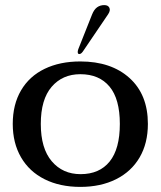

<svg xmlns="http://www.w3.org/2000/svg" viewBox="-20 -723 630 753"><path d="M30 -237Q30 -313 62.5 -368.5Q95 -424 155 -453Q215 -482 295 -482Q416 -482 488 -417Q560 -352 560 -237Q560 -161 527.5 -105.5Q495 -50 435 -20Q375 10 295 10Q215 10 155 -20Q95 -50 62.5 -106Q30 -162 30 -237ZM450 -237Q450 -335 409.5 -383.5Q369 -432 295 -432Q225 -432 182.5 -382.5Q140 -333 140 -237Q140 -141 183 -90.5Q226 -40 296 -40Q370 -40 410 -89.5Q450 -139 450 -237ZM287 -530 341 -666Q349 -686 361 -694.5Q373 -703 389 -703Q404 -703 409 -692.5Q414 -682 404 -667L305 -521Q298 -511 291 -511Q286 -511 285 -516.5Q284 -522 287 -530Z"/></svg>

Font: Raigarh
Style: Regular
Weight: 400
Designer: jaikishan Patel
Foundry: MagicType
Version: Version 1.000;FEAKit 1.0